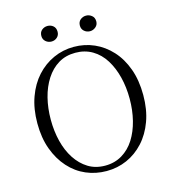

<svg xmlns="http://www.w3.org/2000/svg" viewBox="-130 -1008 1022 1131"><g transform="rotate(-15 381.0 -443.0)"><path d="M264 -806Q244 -806 229 -819Q214 -832 214 -853Q214 -876 229 -888.5Q244 -901 264 -901Q284 -901 298.5 -888.5Q313 -876 313 -853Q313 -832 298.5 -819Q284 -806 264 -806ZM499 -806Q479 -806 464 -819Q449 -832 449 -853Q449 -876 464 -888.5Q479 -901 499 -901Q518 -901 533.5 -888.5Q549 -876 549 -853Q549 -832 533.5 -819Q518 -806 499 -806ZM381 15Q315 15 256.5 -10Q198 -35 153.5 -84.5Q109 -134 83.5 -203.5Q58 -273 58 -362Q58 -450 83.5 -520.5Q109 -591 153.5 -640Q198 -689 256.5 -715.5Q315 -742 381 -742Q447 -742 505 -716.5Q563 -691 608 -642Q653 -593 678.5 -522.5Q704 -452 704 -362Q704 -274 678.5 -204Q653 -134 608 -85Q563 -36 505 -10.5Q447 15 381 15ZM381 -18Q439 -18 484.5 -45.5Q530 -73 560 -120.5Q590 -168 605.5 -230Q621 -292 621 -362Q621 -432 605.5 -494Q590 -556 560 -604Q530 -652 484.5 -679Q439 -706 381 -706Q322 -706 277.5 -679Q233 -652 202 -604Q171 -556 155.5 -494Q140 -432 140 -362Q140 -292 155.5 -230Q171 -168 202 -120.5Q233 -73 277.5 -45.5Q322 -18 381 -18Z"/></g></svg>

Font: Noto Serif JP ExtraLight Light
Style: Regular
Weight: 300
Version: Version 2.003-H1;hotconv 1.1.1;makeotfexe 2.6.0